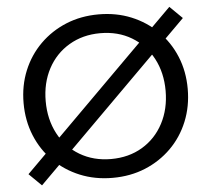

<svg xmlns="http://www.w3.org/2000/svg" viewBox="-53 -795 962 874"><g transform="rotate(-5 428.0 -357.5)"><path d="M428 16Q347 16 279 -12Q211 -40 160 -90.5Q109 -141 81 -209.5Q53 -278 53 -358Q53 -438 81 -506Q109 -574 160 -624.5Q211 -675 279 -703Q347 -731 428 -731Q509 -731 577 -703Q645 -675 696 -624.5Q747 -574 775 -506Q803 -438 803 -358Q803 -278 775 -209.5Q747 -141 696 -90.5Q645 -40 577 -12Q509 16 428 16ZM428 -70Q509 -70 571 -107Q633 -144 667.5 -209.5Q702 -275 702 -358Q702 -441 667.5 -506Q633 -571 571 -608Q509 -645 428 -645Q348 -645 285.5 -608Q223 -571 188.5 -506Q154 -441 154 -358Q154 -275 188.5 -209.5Q223 -144 285.5 -107Q348 -70 428 -70ZM104 22 47 -34 752 -737 809 -681Z"/></g></svg>

Font: Wix Madefor Display Medium
Style: Regular
Weight: 500
Designer: Dalton Maag Ltd
Foundry: Dalton Maag Ltd
Version: Version 3.100